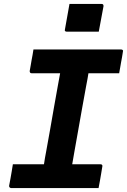

<svg xmlns="http://www.w3.org/2000/svg" viewBox="-20 -950 642 970"><path d="M331 -930Q350 -930 370.5 -930Q391 -930 412 -930Q433 -930 453.5 -930Q474 -930 494 -930Q499 -930 501 -927Q503 -924 503 -919L479 -790Q460 -790 439.5 -790Q419 -790 398 -790Q377 -790 356.5 -790Q336 -790 317 -790Q312 -790 309 -793Q306 -796 308 -801ZM337 -75H190L201 -113Q203 -129 207 -151Q211 -173 214 -189Q224 -243 233.5 -297.5Q243 -352 252.5 -406.5Q262 -461 272 -515.5Q282 -570 292 -625H439L428 -587Q426 -572 422 -551Q418 -530 415 -514Q405 -459 395 -404Q385 -349 375.5 -294Q366 -239 356 -184.5Q346 -130 337 -75ZM478 0H35Q34 0 32 -1Q30 -2 28.5 -3.5Q27 -5 26.5 -7Q26 -9 26 -11Q30 -31 33 -48.5Q36 -66 39 -83Q42 -100 45 -120H488Q492 -120 494 -118.5Q496 -117 497 -114.5Q498 -112 497 -109Q494 -90 491 -72.5Q488 -55 485 -37.5Q482 -20 478 0ZM149 -700H592Q597 -700 600 -697Q603 -694 601 -689Q599 -675 596.5 -661Q594 -647 591.5 -634Q589 -621 587 -608Q585 -595 582 -580H139Q134 -580 132 -583.5Q130 -587 130 -591Q133 -606 135 -619Q137 -632 139.5 -645.5Q142 -659 144.5 -672.5Q147 -686 149 -700Z"/></svg>

Font: RecMonoLinear Nerd Font Mono
Style: Bold Italic
Weight: 700
Italic angle: -10°
Monospace: yes
Version: Version 1.085; ttfautohint (v1.8.4.7-5d5b);Nerd Fonts 3.2.1